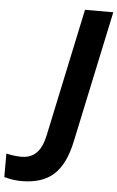

<svg xmlns="http://www.w3.org/2000/svg" viewBox="-218 -755 616 1007"><g transform="rotate(5 90.0 -252.0)"><path d="M-65.9 210Q-111.8 210 -157.2 196.8V73.2Q-114.3 83 -77.1 83Q-28.8 83 1.2 53.5Q31.2 23.9 44.9 -40L188 -713.9H336.9L189 -19Q163.6 100.6 103.3 155.3Q43 210 -65.9 210Z"/></g></svg>

Font: CAA NEO Sans
Style: Bold Italic
Weight: 700
Italic angle: -12°
Version: Version 1.10